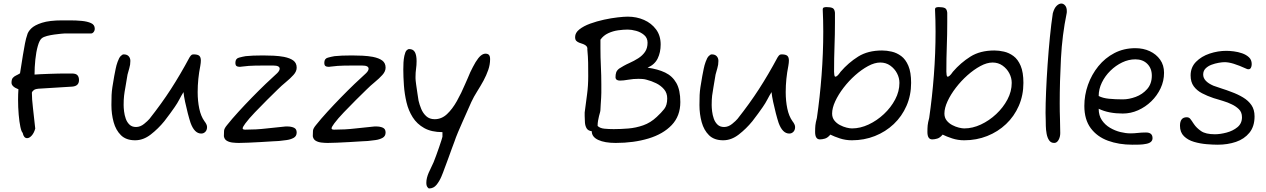

<svg xmlns="http://www.w3.org/2000/svg" viewBox="-20 -802 7149 1084"><path d="M133 -22Q114 -22 108 -52Q101 -58 95 -86Q89 -114 85.5 -155Q82 -196 82 -240Q82 -255 82.5 -269.5Q83 -284 84 -298Q45 -313 45 -335Q45 -354 52.5 -362.5Q60 -371 71 -376Q82 -381 93 -388Q95 -400 99.5 -428.5Q104 -457 109.5 -491.5Q115 -526 121 -556.5Q127 -587 133 -603Q137 -622 156 -641Q175 -660 217 -673.5Q259 -687 332 -687H376Q410 -687 441.5 -684Q473 -681 494 -671.5Q515 -662 515 -640Q515 -629 508.5 -621Q502 -613 494 -613H344Q341 -613 324.5 -611.5Q308 -610 286.5 -607Q265 -604 245.5 -599Q226 -594 216 -586Q203 -576 193.5 -542.5Q184 -509 179.5 -465.5Q175 -422 175 -381Q184 -382 206.5 -383Q229 -384 256 -385Q283 -386 307.5 -386.5Q332 -387 346 -387H386Q409 -387 417.5 -377Q426 -367 426 -350Q426 -316 388 -313L210 -302Q182 -301 172.5 -294.5Q163 -288 160 -279Q160 -243 166 -193Q172 -143 179 -76Q172 -51 159 -36.5Q146 -22 133 -22Z M743 -10Q692 -10 663 -38.5Q634 -67 621.5 -112.5Q609 -158 609 -209Q609 -244 610 -265.5Q611 -287 614.5 -310Q618 -333 625 -373Q629 -393 633 -413.5Q637 -434 644 -453Q652 -476 661.5 -485.5Q671 -495 678 -495Q697 -495 706.5 -484.5Q716 -474 716 -458Q716 -436 710 -417Q704 -398 700 -381Q693 -336 688 -309.5Q683 -283 680.5 -261.5Q678 -240 678 -209Q678 -194 680.5 -173Q683 -152 690 -132Q697 -112 711 -98.5Q725 -85 748 -85Q772 -85 793.5 -102.5Q815 -120 824 -131Q892 -217 945 -299Q998 -381 1050 -478Q1057 -489 1061.5 -492Q1066 -495 1073 -495Q1096 -495 1105 -487Q1114 -479 1114 -460Q1114 -448 1111 -431Q1096 -356 1096 -282Q1096 -232 1105 -189Q1114 -146 1134 -118Q1149 -99 1149 -85Q1149 -68 1139.5 -58Q1130 -48 1116 -48Q1078 -48 1056 -108Q1049 -129 1040.5 -161.5Q1032 -194 1025 -227Q1018 -260 1016 -282Q1003 -261 992.5 -240.5Q982 -220 966 -197Q955 -181 940 -160.5Q925 -140 908 -118Q873 -75 831 -42.5Q789 -10 743 -10Z M1328 5Q1313 5 1294 3Q1275 1 1261 -7Q1247 -15 1244 -33Q1244 -51 1245 -64Q1246 -77 1262 -96Q1289 -130 1326 -170.5Q1363 -211 1402.5 -251.5Q1442 -292 1479.5 -328Q1517 -364 1545 -389Q1559 -403 1559 -414Q1559 -432 1523 -432H1466Q1438 -432 1419.5 -431.5Q1401 -431 1384.5 -430Q1368 -429 1346 -426Q1342 -425 1338 -425Q1334 -425 1330 -425Q1321 -425 1315 -429.5Q1309 -434 1309 -448Q1309 -471 1329 -476.5Q1349 -482 1367 -485Q1384 -487 1409.5 -488Q1435 -489 1465 -489Q1494 -489 1525 -487.5Q1556 -486 1583 -481Q1618 -474 1636.5 -460Q1655 -446 1655 -420Q1655 -399 1637 -379Q1619 -359 1594 -338.5Q1569 -318 1547 -296Q1523 -273 1488 -238Q1453 -203 1419 -167.5Q1385 -132 1365 -105Q1358 -95 1354 -88.5Q1350 -82 1350 -77Q1350 -70 1365 -70Q1427 -70 1482.5 -76.5Q1538 -83 1583 -87Q1588 -88 1593 -88Q1598 -88 1602 -88Q1624 -88 1639.5 -81Q1655 -74 1655 -54Q1655 -33 1637.5 -23.5Q1620 -14 1596.5 -11Q1573 -8 1555 -6Q1546 -6 1517.5 -4Q1489 -2 1452.5 0Q1416 2 1382 3.5Q1348 5 1328 5Z M1830 5Q1815 5 1796 3Q1777 1 1763 -7Q1749 -15 1746 -33Q1746 -51 1747 -64Q1748 -77 1764 -96Q1791 -130 1828 -170.5Q1865 -211 1904.5 -251.5Q1944 -292 1981.5 -328Q2019 -364 2047 -389Q2061 -403 2061 -414Q2061 -432 2025 -432H1968Q1940 -432 1921.5 -431.5Q1903 -431 1886.5 -430Q1870 -429 1848 -426Q1844 -425 1840 -425Q1836 -425 1832 -425Q1823 -425 1817 -429.5Q1811 -434 1811 -448Q1811 -471 1831 -476.5Q1851 -482 1869 -485Q1886 -487 1911.5 -488Q1937 -489 1967 -489Q1996 -489 2027 -487.5Q2058 -486 2085 -481Q2120 -474 2138.5 -460Q2157 -446 2157 -420Q2157 -399 2139 -379Q2121 -359 2096 -338.5Q2071 -318 2049 -296Q2025 -273 1990 -238Q1955 -203 1921 -167.5Q1887 -132 1867 -105Q1860 -95 1856 -88.5Q1852 -82 1852 -77Q1852 -70 1867 -70Q1929 -70 1984.5 -76.5Q2040 -83 2085 -87Q2090 -88 2095 -88Q2100 -88 2104 -88Q2126 -88 2141.5 -81Q2157 -74 2157 -54Q2157 -33 2139.5 -23.5Q2122 -14 2098.5 -11Q2075 -8 2057 -6Q2048 -6 2019.5 -4Q1991 -2 1954.5 0Q1918 2 1884 3.5Q1850 5 1830 5Z M2402 262Q2399 262 2393 254Q2387 246 2387 230Q2387 216 2390.5 202Q2394 188 2400 174Q2407 159 2414 144Q2421 129 2428 114Q2434 99 2442.5 76Q2451 53 2459 29.5Q2467 6 2472.5 -11Q2478 -28 2478 -30V-56Q2416 -56 2375 -79Q2334 -102 2310 -140Q2286 -178 2275 -224.5Q2264 -271 2260.5 -319.5Q2257 -368 2257 -410Q2257 -430 2258 -449Q2259 -468 2263 -487Q2268 -510 2275.5 -517.5Q2283 -525 2290 -525Q2313 -525 2322.5 -507.5Q2332 -490 2332 -457Q2332 -434 2329 -413.5Q2326 -393 2326 -369V-359Q2326 -350 2329.5 -324.5Q2333 -299 2337 -273Q2341 -247 2343 -234Q2348 -212 2358 -187.5Q2368 -163 2386.5 -146Q2405 -129 2434 -129Q2473 -129 2503.5 -157.5Q2534 -186 2559.5 -231.5Q2585 -277 2606 -327Q2614 -344 2621 -361Q2628 -378 2635 -394Q2643 -410 2650 -424Q2657 -438 2665 -451Q2681 -477 2694.5 -488Q2708 -499 2721 -499Q2734 -499 2740.5 -492Q2747 -485 2747 -468Q2747 -437 2736.5 -407Q2726 -377 2710 -347Q2693 -316 2674 -286Q2655 -256 2641 -226Q2633 -208 2619.5 -177.5Q2606 -147 2591.5 -114.5Q2577 -82 2566.5 -57Q2556 -32 2554 -26Q2553 -21 2546 -3.5Q2539 14 2530.5 38Q2522 62 2513 86.5Q2504 111 2497.5 128.5Q2491 146 2489 151Q2483 169 2472 195Q2461 221 2444.5 241.5Q2428 262 2402 262Z M3456 5Q3394 5 3357.5 -12Q3321 -29 3321 -61Q3300 -64 3292 -77.5Q3284 -91 3282.5 -110Q3281 -129 3281 -147V-167Q3288 -222 3294.5 -269.5Q3301 -317 3301 -372Q3301 -416 3300.5 -448Q3300 -480 3296 -523Q3299 -543 3273 -553Q3269 -555 3263 -556.5Q3257 -558 3250 -561Q3240 -565 3233.5 -571.5Q3227 -578 3227 -593Q3227 -617 3251 -636Q3275 -655 3312 -668.5Q3349 -682 3390.5 -691Q3432 -700 3468 -704Q3504 -708 3524 -708Q3574 -708 3616 -689.5Q3658 -671 3684 -636Q3710 -601 3710 -551Q3710 -506 3693 -471.5Q3676 -437 3636 -420Q3694 -412 3735 -392.5Q3776 -373 3798.5 -333.5Q3821 -294 3821 -226Q3821 -147 3772.5 -96Q3724 -45 3641 -20Q3558 5 3456 5ZM3445 -73Q3484 -73 3527 -76.5Q3570 -80 3611.5 -94.5Q3653 -109 3688 -142Q3713 -165 3730 -186.5Q3747 -208 3747 -246Q3747 -277 3729 -298Q3711 -319 3684.5 -332Q3658 -345 3630 -352Q3620 -355 3608.5 -356Q3597 -357 3586 -357Q3556 -357 3527.5 -352Q3499 -347 3480 -347Q3468 -347 3461 -352Q3455 -358 3455 -365Q3455 -382 3459 -393.5Q3463 -405 3476 -415Q3488 -423 3501 -430Q3509 -435 3517 -438.5Q3525 -442 3533 -446Q3560 -458 3583.5 -473Q3607 -488 3621.5 -509Q3636 -530 3636 -561Q3636 -588 3616.5 -604.5Q3597 -621 3571 -628Q3545 -635 3524 -635Q3500 -635 3470.5 -631Q3441 -627 3414 -614.5Q3387 -602 3370 -578V-530Q3370 -478 3372.5 -427Q3375 -376 3375 -326V-278Q3375 -270 3374 -250.5Q3373 -231 3371.5 -211Q3370 -191 3370 -183Q3370 -176 3367.5 -167Q3365 -158 3362 -147Q3359 -134 3356.5 -120.5Q3354 -107 3354 -91Q3367 -78 3392 -75.5Q3417 -73 3445 -73Z M4063 -10Q4012 -10 3983 -38.5Q3954 -67 3941.5 -112.5Q3929 -158 3929 -209Q3929 -244 3930 -265.5Q3931 -287 3934.5 -310Q3938 -333 3945 -373Q3949 -393 3953 -413.5Q3957 -434 3964 -453Q3972 -476 3981.5 -485.5Q3991 -495 3998 -495Q4017 -495 4026.5 -484.5Q4036 -474 4036 -458Q4036 -436 4030 -417Q4024 -398 4020 -381Q4013 -336 4008 -309.5Q4003 -283 4000.5 -261.5Q3998 -240 3998 -209Q3998 -194 4000.5 -173Q4003 -152 4010 -132Q4017 -112 4031 -98.5Q4045 -85 4068 -85Q4092 -85 4113.5 -102.5Q4135 -120 4144 -131Q4212 -217 4265 -299Q4318 -381 4370 -478Q4377 -489 4381.5 -492Q4386 -495 4393 -495Q4416 -495 4425 -487Q4434 -479 4434 -460Q4434 -448 4431 -431Q4416 -356 4416 -282Q4416 -232 4425 -189Q4434 -146 4454 -118Q4469 -99 4469 -85Q4469 -68 4459.5 -58Q4450 -48 4436 -48Q4398 -48 4376 -108Q4369 -129 4360.5 -161.5Q4352 -194 4345 -227Q4338 -260 4336 -282Q4323 -261 4312.5 -240.5Q4302 -220 4286 -197Q4275 -181 4260 -160.5Q4245 -140 4228 -118Q4193 -75 4151 -42.5Q4109 -10 4063 -10Z M4790 -10Q4754 -10 4722 -20.5Q4690 -31 4668 -42Q4653 -24 4637.5 -19.5Q4622 -15 4609 -15Q4582 -15 4582 -57Q4582 -79 4583.5 -94.5Q4585 -110 4592 -136Q4609 -253 4618.5 -377.5Q4628 -502 4628 -624Q4628 -687 4625 -748Q4625 -758 4632 -760Q4639 -762 4646 -762Q4669 -762 4680.5 -756.5Q4692 -751 4694 -730V-675Q4694 -608 4691.5 -541.5Q4689 -475 4689 -397Q4689 -387 4690.5 -378Q4692 -369 4697 -369Q4701 -369 4708 -375Q4715 -381 4726 -397Q4770 -448 4825 -482.5Q4880 -517 4960 -517Q4986 -517 5014.5 -510.5Q5043 -504 5068 -485.5Q5093 -467 5108.5 -430.5Q5124 -394 5124 -334Q5124 -264 5098 -204.5Q5072 -145 5026 -101.5Q4980 -58 4919.5 -34Q4859 -10 4790 -10ZM4790 -77Q4837 -77 4884 -99Q4931 -121 4970.5 -158Q5010 -195 5034 -240.5Q5058 -286 5058 -334Q5058 -362 5044.5 -388Q5031 -414 5006.5 -431.5Q4982 -449 4950 -449Q4918 -449 4881 -429Q4844 -409 4808 -377Q4772 -345 4742.5 -306.5Q4713 -268 4695.5 -230Q4678 -192 4678 -161Q4678 -138 4690.5 -122Q4703 -106 4722 -96Q4741 -86 4759.5 -81.5Q4778 -77 4790 -77Z M5424 -10Q5388 -10 5356 -20.5Q5324 -31 5302 -42Q5287 -24 5271.5 -19.5Q5256 -15 5243 -15Q5216 -15 5216 -57Q5216 -79 5217.5 -94.5Q5219 -110 5226 -136Q5243 -253 5252.5 -377.5Q5262 -502 5262 -624Q5262 -687 5259 -748Q5259 -758 5266 -760Q5273 -762 5280 -762Q5303 -762 5314.5 -756.5Q5326 -751 5328 -730V-675Q5328 -608 5325.5 -541.5Q5323 -475 5323 -397Q5323 -387 5324.5 -378Q5326 -369 5331 -369Q5335 -369 5342 -375Q5349 -381 5360 -397Q5404 -448 5459 -482.5Q5514 -517 5594 -517Q5620 -517 5648.5 -510.5Q5677 -504 5702 -485.5Q5727 -467 5742.5 -430.5Q5758 -394 5758 -334Q5758 -264 5732 -204.5Q5706 -145 5660 -101.5Q5614 -58 5553.5 -34Q5493 -10 5424 -10ZM5424 -77Q5471 -77 5518 -99Q5565 -121 5604.5 -158Q5644 -195 5668 -240.5Q5692 -286 5692 -334Q5692 -362 5678.5 -388Q5665 -414 5640.5 -431.5Q5616 -449 5584 -449Q5552 -449 5515 -429Q5478 -409 5442 -377Q5406 -345 5376.5 -306.5Q5347 -268 5329.5 -230Q5312 -192 5312 -161Q5312 -138 5324.5 -122Q5337 -106 5356 -96Q5375 -86 5393.5 -81.5Q5412 -77 5424 -77Z M5932 5Q5913 5 5903 -10Q5893 -25 5889 -47Q5885 -69 5884.5 -91Q5884 -113 5884 -126Q5884 -134 5883.5 -144Q5883 -154 5883 -164Q5883 -214 5886 -285.5Q5889 -357 5894.5 -436.5Q5900 -516 5907.5 -592Q5915 -668 5924 -727Q5932 -756 5945.5 -769Q5959 -782 5972 -782Q5984 -782 5993.5 -771Q6003 -760 6003 -740Q6003 -736 6003 -733Q6003 -730 6002 -726Q5977 -605 5970 -473Q5963 -341 5963 -219Q5963 -169 5964.5 -130.5Q5966 -92 5966 -51Q5966 -29 5956.5 -12Q5947 5 5932 5Z M6373 15Q6297 15 6235.5 -7.5Q6174 -30 6138 -78.5Q6102 -127 6102 -204Q6102 -265 6122.5 -323Q6143 -381 6181 -428Q6219 -475 6272 -502.5Q6325 -530 6390 -530Q6435 -530 6471.5 -513Q6508 -496 6530 -465Q6552 -434 6552 -391Q6552 -345 6532.5 -303.5Q6513 -262 6480 -230Q6447 -198 6405.5 -179.5Q6364 -161 6319 -161Q6280 -161 6246 -167.5Q6212 -174 6183 -188Q6183 -150 6201 -123.5Q6219 -97 6247 -80.5Q6275 -64 6305.5 -56.5Q6336 -49 6362 -49Q6383 -49 6404 -51.5Q6425 -54 6450 -54Q6487 -54 6487 -22Q6487 3 6452 10Q6433 14 6413 14.5Q6393 15 6373 15ZM6319 -241Q6354 -241 6392 -255Q6430 -269 6456.5 -299Q6483 -329 6483 -375Q6483 -416 6457.5 -441.5Q6432 -467 6390 -467Q6352 -467 6315.5 -449.5Q6279 -432 6249 -402.5Q6219 -373 6201 -336Q6183 -299 6183 -260Q6206 -248 6241 -244.5Q6276 -241 6319 -241Z M6855 15Q6828 15 6792 12Q6756 9 6721.5 -1Q6687 -11 6664.5 -33Q6642 -55 6642 -92Q6642 -140 6680 -140Q6693 -140 6700 -131L6709 -119Q6712 -115 6714.5 -110.5Q6717 -106 6721 -101Q6735 -80 6761 -62Q6787 -44 6839 -44Q6869 -44 6905 -53.5Q6941 -63 6966.5 -84Q6992 -105 6992 -140Q6992 -169 6974 -186Q6956 -203 6934 -213Q6924 -218 6911.5 -223Q6899 -228 6885 -232Q6872 -236 6859 -240Q6846 -244 6832 -248Q6796 -260 6766.5 -275.5Q6737 -291 6719.5 -315Q6702 -339 6702 -376Q6702 -422 6732.5 -453Q6763 -484 6809.5 -499.5Q6856 -515 6904 -515Q6922 -515 6946 -512Q6970 -509 6993 -501Q7016 -493 7031.5 -478.5Q7047 -464 7047 -440Q7047 -428 7042.5 -419.5Q7038 -411 7029 -411Q7023 -411 7019 -413Q6975 -433 6945.5 -442Q6916 -451 6894 -451Q6881 -451 6860.5 -447.5Q6840 -444 6820 -436.5Q6800 -429 6786.5 -415.5Q6773 -402 6773 -381Q6773 -343 6831 -318Q6852 -310 6878 -302Q6904 -294 6932 -283Q6968 -270 6998 -252Q7028 -234 7045.5 -208.5Q7063 -183 7063 -145Q7063 -88 7034 -52.5Q7005 -17 6958 -1Q6911 15 6855 15Z"/></svg>

Font: Fuzzy Bubbles
Style: Regular
Weight: 400
Designer: Robert E. Leuschke
Foundry: Robert E. Leuschke
Version: Version 1.010; ttfautohint (v1.8.3)